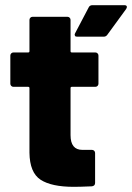

<svg xmlns="http://www.w3.org/2000/svg" viewBox="-20 -720 511 743"><path d="M361 -396Q361 -391 357.5 -387.5Q354 -384 349 -384H258Q253 -384 253 -379V-197Q253 -140 299 -140H336Q341 -140 344.5 -136.5Q348 -133 348 -128V-12Q348 -1 336 1Q288 3 266 3Q179 3 137 -24.5Q95 -52 94 -129V-379Q94 -384 89 -384H32Q27 -384 23.5 -387.5Q20 -391 20 -396V-505Q20 -510 23.5 -513.5Q27 -517 32 -517H89Q94 -517 94 -522V-643Q94 -648 97.5 -651.5Q101 -655 106 -655H241Q246 -655 249.5 -651.5Q253 -648 253 -643V-522Q253 -517 258 -517H349Q354 -517 357.5 -513.5Q361 -510 361 -505ZM279 -578Q272 -578 270.5 -581Q269 -584 269 -586Q269 -588 271 -592L323 -691Q327 -700 338 -700H461Q471 -700 471 -693Q471 -690 468 -685L395 -585Q390 -578 381 -578Z"/></svg>

Font: LinhAnh ExtBd
Style: Regular
Weight: 800
Designer: Jeremy Tribby
Foundry: Tribby Type
Version: Version 1.408